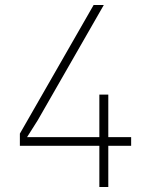

<svg xmlns="http://www.w3.org/2000/svg" viewBox="-20 -753 600 773"><path d="M398 -733H357L60 -215V-166H380V0H416V-166H508V-201H416V-372H380V-201H89L132 -269Z"/></svg>

Font: Kreadon Extra Light
Style: Regular
Weight: 200
Designer: kohakuno
Foundry: StudioGnu
Version: Version 1.000;Glyphs 3.1.2 (3151)